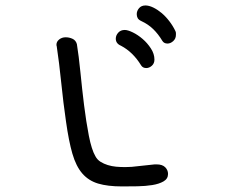

<svg xmlns="http://www.w3.org/2000/svg" viewBox="-20 -585 845 689"><path d="M183.6 -418.9Q182.6 -420.9 182.6 -424.8Q182.6 -435.5 192.4 -443.4Q202.1 -451.2 215.8 -451.2Q228.5 -451.2 240.2 -445.8Q252 -440.4 255.9 -426.8Q262.7 -384.8 268.6 -325.7Q274.4 -266.6 281.7 -207.5Q289.1 -148.4 298.8 -98.1Q308.6 -47.9 322.3 -24.4Q329.1 -11.7 340.8 -4.4Q352.5 2.9 366.7 7.3Q380.9 11.7 396.5 13.2Q412.1 14.6 428.7 14.6Q434.6 14.6 440.9 14.2Q447.3 13.7 453.1 13.7L535.2 4.9H542Q562.5 4.9 572.8 15.1Q583 25.4 583 39.1Q583 56.6 566.9 65.9Q550.8 75.2 526.4 79.1Q502 83 473.1 83.5Q444.3 84 418 84Q366.2 84 332 73.7Q297.9 63.5 275.4 37.6Q252.9 11.7 239.7 -33.7Q226.6 -79.1 216.8 -149.4Q207 -216.8 199.7 -288.6Q192.4 -360.4 183.6 -418.9ZM414.1 -420.9Q395.5 -428.7 395.5 -446.3Q395.5 -458 404.3 -467.8Q413.1 -477.5 427.7 -477.5Q438.5 -477.5 456.5 -468.8Q474.6 -460 491.7 -445.3Q508.8 -430.7 521.5 -411.1Q534.2 -391.6 534.2 -371.1Q534.2 -357.4 524.9 -349.1Q515.6 -340.8 504.9 -340.8Q492.2 -340.8 486.3 -350.6Q457 -398.4 414.1 -420.9ZM488.3 -508.8Q477.5 -513.7 474.1 -520Q470.7 -526.4 470.7 -534.2Q470.7 -545.9 479 -555.7Q487.3 -565.4 502 -565.4Q514.6 -565.4 529.8 -558.1Q544.9 -550.8 559.6 -538.6Q574.2 -526.4 587.4 -509.3Q600.6 -492.2 609.4 -473.6Q611.3 -469.7 611.3 -466.3Q611.3 -462.9 611.3 -460Q611.3 -446.3 601.6 -437.5Q591.8 -428.7 581.1 -428.7Q568.4 -428.7 562.5 -438.5Q547.9 -462.9 529.8 -480.5Q511.7 -498 488.3 -508.8Z"/></svg>

Font: Hi Melody
Style: Regular
Weight: 400
Designer: YoonDesign Inc.
Foundry: YoonDesign Inc.
Version: Version 3.00